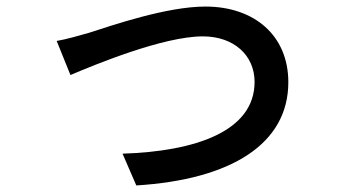

<svg xmlns="http://www.w3.org/2000/svg" viewBox="-20 -535 1040 586"><path d="M153 -410 195 -306C268 -337 478 -424 599 -424C694 -424 757 -366 757 -285C757 -134 576 -73 354 -66L396 31C686 13 860 -96 860 -284C860 -427 756 -515 607 -515C488 -515 321 -457 252 -435C221 -426 182 -415 153 -410Z"/></svg>

Font: DAIFUKU Sans JP Medium
Style: Regular
Weight: 500
Designer: Original font ‘Source Han Sans JP’ : Ryoko NISHIZUKA  (kana, bopomofo & ideographs); Paul D. Hunt (Latin, Greek & Cyrill
Foundry: Daifuku
Version: Version 1.000